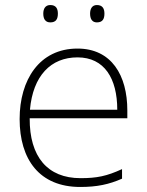

<svg xmlns="http://www.w3.org/2000/svg" viewBox="-20 -733 585 763"><path d="M152 -679C152 -658 160 -644 180 -644C203 -644 210 -658 210 -679C210 -698 203 -713 180 -713C160 -713 152 -698 152 -679ZM338 -679C338 -658 346 -644 365 -644C388 -644 395 -658 395 -679C395 -698 388 -713 365 -713C346 -713 338 -698 338 -679ZM288 -540C136 -540 58 -415 58 -260C58 -100 136 10 299 10C365 10 413 0 465 -23V-61C404 -33 365 -25 300 -25C169 -25 97 -110 98 -263H486V-294C486 -434 423 -540 288 -540ZM288 -505C395 -505 446 -421 446 -297H99C111 -432 182 -505 288 -505Z"/></svg>

Font: Noto Sans Telugu ExtraLight
Style: Regular
Weight: 200
Designer: Jelle Bosma - Monotype Design Team
Foundry: Monotype Imaging Inc.
Version: Version 2.005